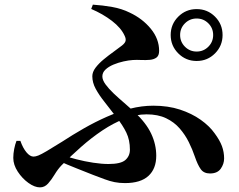

<svg xmlns="http://www.w3.org/2000/svg" viewBox="-20 -784 1040 834"><path d="M721.4 -631.9Q721.4 -678.9 754.4 -711.7Q787.3 -744.5 834.2 -744.5Q881.2 -744.5 914 -711.7Q946.8 -678.9 946.8 -631.9Q946.8 -585 914 -552.1Q881.2 -519.1 834.2 -519.1Q787.3 -519.1 754.4 -552.1Q721.4 -585 721.4 -631.9ZM762.4 -631.9Q762.4 -602.1 783.4 -581.1Q804.4 -560.1 834.2 -560.1Q864.1 -560.1 885 -581.1Q905.9 -602.1 905.9 -631.9Q905.9 -661.8 885 -682.7Q864.1 -703.6 834.2 -703.6Q804.4 -703.6 783.4 -682.7Q762.4 -661.8 762.4 -631.9ZM376.2 -745.1 383.3 -763.8Q425.9 -761.1 467.4 -753.7Q508.9 -746.3 543.3 -729.3Q598.8 -703.3 635 -659.2Q671.2 -615.1 671.2 -563.2Q671.2 -542.8 660.1 -534.3Q649 -525.8 631.3 -524.1Q613.7 -522.5 593.7 -523.4Q573.8 -524.4 556.9 -523.3Q539 -522.2 516.5 -517.2Q494.1 -512.2 472.8 -503.4Q451.6 -494.5 438.1 -481.7Q424.6 -468.9 424.6 -452.2Q424.6 -436.4 438.3 -417.6Q452.1 -398.7 473.5 -378.3Q495 -358 519.1 -337.4Q543.3 -316.8 563.8 -297.9Q615 -249.9 636.8 -203.2Q658.7 -156.5 658.7 -107.4Q658.7 -51.2 624.9 -20Q591.1 11.3 522.7 11.3Q498.4 11.3 477.6 7.1Q456.7 2.9 434.9 -5.3Q413.1 -13.4 384.8 -24.1Q351.8 -37.5 312.4 -52.8Q273.1 -68.1 231.2 -87.2L245.6 -111.9Q274.8 -101.7 311.3 -92.3Q347.8 -82.8 384.9 -77.2Q422 -71.6 451.3 -71.6Q504.9 -71.6 524.6 -89Q544.3 -106.4 544.3 -133.8Q544.3 -175.7 528.9 -207.7Q513.5 -239.8 485.2 -275.3Q457.9 -311.2 434.2 -341.1Q410.4 -370.9 395.7 -398.1Q381 -425.2 381 -452.7Q381 -471.3 395.1 -490Q409.3 -508.7 430.7 -526.3Q452 -543.9 473.5 -559.2Q495 -574.5 510 -586.4Q524 -597.6 525.6 -607.1Q527.3 -616.5 521.5 -628.4Q506.4 -662.5 466.4 -693.2Q426.4 -723.8 376.2 -745.1ZM68.5 -172.2Q79.4 -141 94.9 -122.4Q110.4 -103.8 125.6 -103.8Q134.4 -103.8 146.6 -108.6Q158.8 -113.4 183 -127.7Q207.2 -141.9 249.4 -168.3Q295.6 -198.5 344.4 -226.4Q393.2 -254.3 443.4 -276.5Q493.5 -298.7 544.6 -311.8Q595.7 -324.9 645.7 -324.9Q710.2 -324.9 761.7 -308Q813.2 -291 851.7 -263.7Q890.1 -236.4 912.2 -205.1Q934.6 -174.9 944.1 -149.2Q953.5 -123.4 953.5 -95.9Q953.5 -72 938.9 -51.2Q924.3 -30.5 892.1 -30.5Q865.3 -30.5 852 -49.1Q838.6 -67.8 826.2 -104.1Q815.9 -134.7 800.2 -166.4Q784.6 -198.1 760.7 -225.8Q736.7 -253.6 701.5 -270.4Q666.3 -287.3 616.7 -287.3Q569.4 -287.3 520.5 -268.1Q471.7 -248.8 424.4 -217.2Q377.2 -185.5 332.4 -146Q287.7 -106.5 247.3 -65.9Q231.2 -49.1 217.5 -26.3Q203.8 -3.5 188.9 13.2Q173.9 29.9 153.6 29.9Q130.4 29.9 103.4 10.5Q76.5 -8.8 57.1 -38.5Q37.7 -68.2 37.7 -98.2Q37.7 -116.5 41.6 -136.7Q45.5 -156.8 51.6 -172Z"/></svg>

Font: Source Han Serif JP VF
Style: Regular
Weight: 250
Designer: Ryoko NISHIZUKA 西塚涼子 (kana & ideographs); Frank Grießhammer (Latin, Greek & Cyrillic); Wenlong ZHANG 张文龙 (bopomofo); San
Foundry: Adobe
Version: Version 2.001;hotconv 1.1.0;makeotfexe 2.6.0